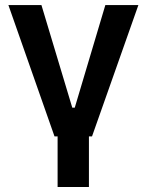

<svg xmlns="http://www.w3.org/2000/svg" viewBox="-20 -540 580 760"><path d="M195.8 0 13.2 -520H144L266.1 -113.8H275.9L397 -520H527.8L344.2 0H332V200.2H208V0Z"/></svg>

Font: Fixel Text SemiBold
Style: Regular
Weight: 600
Width: 4
Designer: AlfaBravo + MacPaw
Foundry: Kyrylo Tkachov, Marchela Mozhyna, Serhii Makarenko, Maria Weinstein, Zakhar Kryvoshyya
Version: Version 1.211